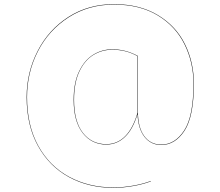

<svg xmlns="http://www.w3.org/2000/svg" viewBox="-20 -711 1060 923"><path d="M912 -309Q912 -151 867 -82.5Q822 -14 755 -14Q705 -14 674.5 -53Q644 -92 641 -163Q620 -91 581.5 -53.5Q543 -16 491 -16Q421 -16 377.5 -71.5Q334 -127 334 -231Q334 -313 360 -367.5Q386 -422 428 -448Q470 -474 520 -474Q585 -474 643 -442V-175Q643 -99 673 -57.5Q703 -16 755 -16Q821 -16 865.5 -84Q910 -152 910 -309Q910 -411 867 -498Q824 -585 738 -637Q652 -689 528 -689Q406 -689 310.5 -628Q215 -567 162.5 -465Q110 -363 110 -244Q110 -108 164 -10Q218 88 312.5 139Q407 190 526 190Q571 190 619.5 181.5Q668 173 705 159V161Q668 175 619.5 183.5Q571 192 526 192Q406 192 311.5 140.5Q217 89 162.5 -9.5Q108 -108 108 -244Q108 -363 161 -466Q214 -569 309.5 -630Q405 -691 528 -691Q652 -691 739 -638.5Q826 -586 869 -499Q912 -412 912 -309ZM641 -169V-175V-441Q586 -472 520 -472Q470 -472 428.5 -446.5Q387 -421 361.5 -367Q336 -313 336 -231Q336 -127 378.5 -72.5Q421 -18 491 -18Q544 -18 582 -56.5Q620 -95 641 -169Z"/></svg>

Font: FiraGO Two
Style: Regular
Weight: 100
Designer: bBox Type
Foundry: bBox Type GmbH
Version: Version 1.001